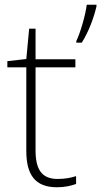

<svg xmlns="http://www.w3.org/2000/svg" viewBox="-20 -780 427 810"><path d="M387 -753V-760H346C341 -717 318 -639 302 -607V-600H325C354 -646 376 -705 387 -753ZM223 -25C154 -25 130 -68 130 -146V-496H298V-530H130V-659H103L91 -531L11 -522V-496H91V-143C91 -43 128 10 220 10C254 10 279 4 301 -4V-37C280 -30 254 -25 223 -25Z"/></svg>

Font: Noto Sans Georgian ExtraLight
Style: Regular
Weight: 200
Designer: Monotype Design Team, Akaki Razmadze
Foundry: Google LLC
Version: Version 2.005